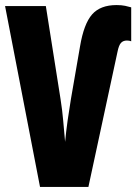

<svg xmlns="http://www.w3.org/2000/svg" viewBox="-20 -738 540 758"><path d="M138 0 0 -714H161L219 -347Q226 -303 229.5 -261.5Q233 -220 237 -178Q241 -220 247 -262.5Q253 -305 260 -347L296 -555Q311 -644 343.5 -681Q376 -718 440 -718Q460 -718 474 -715Q488 -712 498 -709V-575Q491 -578 481 -578Q466 -578 457.5 -568.5Q449 -559 444 -534L329 0Z"/></svg>

Font: Noto Sans Mono ExtraCondensed Black
Style: Regular
Weight: 900
Width: 2
Designer: Monotype Design Team
Foundry: Monotype Imaging Inc.
Version: Version 2.014